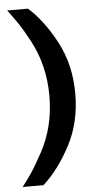

<svg xmlns="http://www.w3.org/2000/svg" viewBox="-57 -753 442 894"><g transform="rotate(-5 164.0 -306.5)"><path d="M12 -719Q43 -677 61 -650.5Q79 -624 110 -566.5Q141 -509 157 -443.5Q173 -378 173 -306Q173 -234 157 -168.5Q141 -103 109.5 -45.5Q78 12 61 38Q44 64 12 106H109Q180 43 237 -64Q294 -171 294 -306Q294 -441 237 -548.5Q180 -656 109 -719Z"/></g></svg>

Font: Roundo SemiBold
Style: Regular
Weight: 600
Designer: Namrata Goyal (Gurmukhi), Shiva Nallaperumal (Latin)
Foundry: Indian Type Foundry
Version: Version 1.000;PS 1.0;hotconv 1.0.88;makeotf.lib2.5.647800